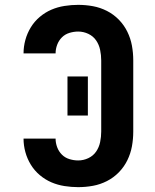

<svg xmlns="http://www.w3.org/2000/svg" viewBox="-20 -763 640 791"><path d="M302 8Q274 8 245.5 3.5Q217 -1 191.5 -12Q166 -23 144 -41.5Q122 -60 107 -84.5Q92 -109 84.5 -136.5Q77 -164 77 -192H209Q209 -174 215.5 -156.5Q222 -139 235 -126Q248 -113 266 -107.5Q284 -102 302 -102Q324 -102 344 -111.5Q364 -121 376 -138.5Q388 -156 392.5 -177.5Q397 -199 397 -221V-514Q397 -536 392.5 -557.5Q388 -579 376 -596.5Q364 -614 344 -623.5Q324 -633 302 -633Q284 -633 266 -627.5Q248 -622 235 -609Q222 -596 215.5 -578.5Q209 -561 209 -543H77Q77 -571 84.5 -598.5Q92 -626 107 -650.5Q122 -675 144 -693.5Q166 -712 191.5 -723Q217 -734 245.5 -738.5Q274 -743 302 -743Q333 -743 363 -737.5Q393 -732 420.5 -718Q448 -704 469.5 -682Q491 -660 504.5 -632.5Q518 -605 523.5 -575Q529 -545 529 -514V-221Q529 -190 523.5 -160Q518 -130 504.5 -102.5Q491 -75 469.5 -53Q448 -31 420.5 -17Q393 -3 363 2.5Q333 8 302 8ZM342 -287H258V-448H342Z"/></svg>

Font: Iosevka SS04 XBd Ex
Style: Regular
Weight: 800
Width: 7
Monospace: yes
Designer: Belleve Invis
Foundry: Belleve Invis
Version: Version 19.0.0; ttfautohint (v1.8.4)